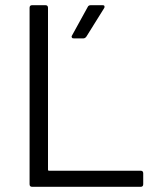

<svg xmlns="http://www.w3.org/2000/svg" viewBox="-20 -720 608 740"><path d="M104 0Q94 0 94 -10V-690Q94 -700 104 -700H155Q165 -700 165 -690V-66Q165 -62 169 -62H522Q532 -62 532 -52V-10Q532 0 522 0ZM265 -572Q259 -572 257.5 -574.5Q256 -577 256 -579Q256 -581 258 -584L318 -693Q321 -700 330 -700H375Q381 -700 382 -697.5Q383 -695 383 -694Q383 -691 381 -688L313 -579Q308 -572 301 -572Z"/></svg>

Font: LinhAnh
Style: Regular
Weight: 400
Designer: Jeremy Tribby
Foundry: Tribby Type
Version: Version 1.408